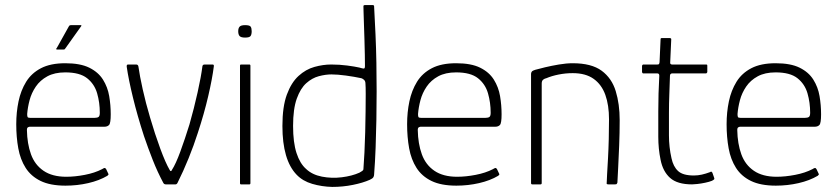

<svg xmlns="http://www.w3.org/2000/svg" viewBox="-20 -726 3292 756"><path d="M44 -237Q44 -284 53 -327Q62 -370 83 -404Q104 -438 141.5 -457.5Q179 -477 237 -477Q296 -477 331.5 -459.5Q367 -442 385.5 -412.5Q404 -383 410 -347.5Q416 -312 416 -276Q416 -241 409.5 -234Q403 -227 391 -227H97Q95 -227 90.5 -225Q86 -223 86 -214Q87 -160 102 -118.5Q117 -77 151.5 -53.5Q186 -30 241 -30Q275 -30 314 -37.5Q353 -45 382 -60Q388 -64 391.5 -64.5Q395 -65 398 -60L406 -43Q408 -40 407 -38.5Q406 -37 403 -34Q371 -15 327.5 -5Q284 5 238 5Q178 5 140 -13.5Q102 -32 81 -65Q60 -98 52 -142Q44 -186 44 -237ZM373 -282Q373 -322 362.5 -358.5Q352 -395 323 -418Q294 -441 237 -441Q195 -441 166.5 -425.5Q138 -410 121 -385Q104 -360 96.5 -331.5Q89 -303 87 -277Q87 -269 88.5 -265.5Q90 -262 98 -262H353Q363 -262 368 -265.5Q373 -269 373 -282ZM205 -531Q201 -531 201 -533Q201 -535 203 -536L251 -622Q253 -627 260 -627H298Q300 -627 300.5 -625.5Q301 -624 299 -622L237 -535Q236 -533 234.5 -532Q233 -531 230 -531Z M633 0Q626 0 623 -6Q600 -49 581.5 -96Q563 -143 547 -190Q521 -270 503.5 -342Q486 -414 479 -463Q478 -472 484 -472H516Q519 -472 521.5 -470.5Q524 -469 525 -464Q530 -428 542 -374Q554 -320 571 -263Q590 -198 611 -141Q632 -84 648 -57Q650 -52 653 -52.5Q656 -53 657 -57Q672 -80 690 -129Q708 -178 726 -236Q744 -299 758 -362Q772 -425 777 -465Q778 -472 786 -472H817Q823 -472 822 -465Q816 -417 800 -348Q784 -279 759 -203Q743 -153 722.5 -102.5Q702 -52 679 -6Q676 0 671 0Z M971 -603Q971 -590 966.5 -584Q962 -578 945 -578Q929 -578 923.5 -584Q918 -590 918 -603Q918 -615 923.5 -621Q929 -627 945 -627Q963 -627 967 -621Q971 -615 971 -603ZM966 -5Q966 0 962 0H929Q925 0 925 -5V-467Q925 -472 929 -472H962Q966 -472 966 -467Z M1092 -230Q1092 -306 1109.5 -353.5Q1127 -401 1155.5 -427Q1184 -453 1218 -462.5Q1252 -472 1284 -472Q1317 -472 1347 -468Q1377 -464 1395 -460Q1408 -456 1412.5 -456Q1417 -456 1417 -466Q1417 -483 1416.5 -511Q1416 -539 1415 -571Q1414 -603 1413 -632Q1412 -661 1411.5 -680Q1411 -699 1411 -701Q1411 -704 1412.5 -705Q1414 -706 1416 -706H1448Q1450 -706 1451.5 -705Q1453 -704 1453 -702Q1456 -647 1458.5 -591.5Q1461 -536 1462 -479.5Q1463 -423 1463 -366.5Q1463 -310 1462 -254.5Q1461 -199 1459 -144.5Q1457 -90 1453 -38Q1453 -33 1450 -28Q1447 -23 1436 -18Q1409 -6 1369.5 2Q1330 10 1288 10Q1247 9 1209.5 -2Q1172 -13 1148 -38Q1120 -67 1106 -115Q1092 -163 1092 -230ZM1134 -230Q1134 -165 1147.5 -123.5Q1161 -82 1185 -61Q1209 -38 1247.5 -30.5Q1286 -23 1326 -28Q1366 -33 1395 -46Q1402 -50 1406.5 -53Q1411 -56 1411 -61Q1413 -87 1415 -125.5Q1417 -164 1418 -206Q1419 -248 1419.5 -287Q1420 -326 1420 -355.5Q1420 -385 1419 -396Q1419 -406 1414 -411Q1409 -416 1403 -418Q1375 -424 1342 -428.5Q1309 -433 1285 -433Q1262 -433 1235.5 -426Q1209 -419 1186 -398.5Q1163 -378 1148.5 -337.5Q1134 -297 1134 -230Z M1583 -237Q1583 -284 1592 -327Q1601 -370 1622 -404Q1643 -438 1680.5 -457.5Q1718 -477 1776 -477Q1835 -477 1870.5 -459.5Q1906 -442 1924.5 -412.5Q1943 -383 1949 -347.5Q1955 -312 1955 -276Q1955 -241 1948.5 -234Q1942 -227 1930 -227H1636Q1634 -227 1629.5 -225Q1625 -223 1625 -214Q1626 -160 1641 -118.5Q1656 -77 1690.5 -53.5Q1725 -30 1780 -30Q1814 -30 1853 -37.5Q1892 -45 1921 -60Q1927 -64 1930.5 -64.5Q1934 -65 1937 -60L1945 -43Q1947 -40 1946 -38.5Q1945 -37 1942 -34Q1910 -15 1866.5 -5Q1823 5 1777 5Q1717 5 1679 -13.5Q1641 -32 1620 -65Q1599 -98 1591 -142Q1583 -186 1583 -237ZM1912 -282Q1912 -322 1901.5 -358.5Q1891 -395 1862 -418Q1833 -441 1776 -441Q1734 -441 1705.5 -425.5Q1677 -410 1660 -385Q1643 -360 1635.5 -331.5Q1628 -303 1626 -277Q1626 -269 1627.5 -265.5Q1629 -262 1637 -262H1892Q1902 -262 1907 -265.5Q1912 -269 1912 -282Z M2076 0Q2071 0 2071 -5Q2071 -112 2071 -220Q2071 -328 2071 -435Q2071 -440 2074 -444Q2077 -448 2087 -451Q2101 -455 2126 -461Q2151 -467 2180.5 -472Q2210 -477 2235 -477Q2309 -477 2349 -447.5Q2389 -418 2404.5 -367Q2420 -316 2420 -253Q2420 -203 2418 -153.5Q2416 -104 2414 -65Q2412 -26 2411 -7Q2409 -2 2407.5 -1Q2406 0 2400 0H2376Q2371 0 2369.5 -1.5Q2368 -3 2369 -8Q2369 -16 2370.5 -41Q2372 -66 2374 -102Q2376 -138 2377 -178.5Q2378 -219 2378 -256Q2378 -312 2363.5 -352.5Q2349 -393 2317.5 -415.5Q2286 -438 2235 -438Q2207 -438 2179.5 -432.5Q2152 -427 2131 -418Q2125 -417 2119 -412.5Q2113 -408 2113 -397Q2113 -333 2113 -267.5Q2113 -202 2113 -136Q2113 -70 2113 -5Q2113 0 2108 0Z M2705 0Q2647 0 2618.5 -25.5Q2590 -51 2581 -97Q2572 -140 2572 -187.5Q2572 -235 2572 -287Q2572 -323 2573 -358Q2574 -393 2576 -428Q2576 -437 2568 -437H2512Q2511 -437 2509.5 -439Q2508 -441 2508 -442V-467Q2508 -468 2509.5 -470Q2511 -472 2513 -472H2568Q2573 -472 2574.5 -473.5Q2576 -475 2577 -481L2581 -571Q2581 -576 2585 -576H2618Q2620 -576 2621.5 -575Q2623 -574 2623 -571L2619 -482Q2618 -477 2620 -474.5Q2622 -472 2626 -472H2760Q2763 -472 2764 -471Q2765 -470 2765 -467V-442Q2765 -442 2763.5 -439.5Q2762 -437 2760 -437H2626Q2624 -437 2621 -435Q2618 -433 2618 -428Q2617 -392 2615.5 -355.5Q2614 -319 2614 -282Q2614 -239 2614 -193Q2614 -147 2624 -103Q2631 -70 2650 -52.5Q2669 -35 2712 -35Q2728 -35 2743.5 -38.5Q2759 -42 2775 -48Q2780 -51 2781.5 -50Q2783 -49 2785 -46L2792 -26Q2794 -22 2791.5 -19.5Q2789 -17 2783 -14Q2773 -10 2756.5 -6.5Q2740 -3 2725.5 -1.5Q2711 0 2705 0Z M2841 -237Q2841 -284 2850 -327Q2859 -370 2880 -404Q2901 -438 2938.5 -457.5Q2976 -477 3034 -477Q3093 -477 3128.5 -459.5Q3164 -442 3182.5 -412.5Q3201 -383 3207 -347.5Q3213 -312 3213 -276Q3213 -241 3206.5 -234Q3200 -227 3188 -227H2894Q2892 -227 2887.5 -225Q2883 -223 2883 -214Q2884 -160 2899 -118.5Q2914 -77 2948.5 -53.5Q2983 -30 3038 -30Q3072 -30 3111 -37.5Q3150 -45 3179 -60Q3185 -64 3188.5 -64.5Q3192 -65 3195 -60L3203 -43Q3205 -40 3204 -38.5Q3203 -37 3200 -34Q3168 -15 3124.5 -5Q3081 5 3035 5Q2975 5 2937 -13.5Q2899 -32 2878 -65Q2857 -98 2849 -142Q2841 -186 2841 -237ZM3170 -282Q3170 -322 3159.5 -358.5Q3149 -395 3120 -418Q3091 -441 3034 -441Q2992 -441 2963.5 -425.5Q2935 -410 2918 -385Q2901 -360 2893.5 -331.5Q2886 -303 2884 -277Q2884 -269 2885.5 -265.5Q2887 -262 2895 -262H3150Q3160 -262 3165 -265.5Q3170 -269 3170 -282Z"/></svg>

Font: Glory Thin ExtraLight
Style: Regular
Weight: 250
Version: Version 1.011